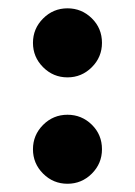

<svg xmlns="http://www.w3.org/2000/svg" viewBox="-20 -446 328 466"><path d="M143.8 0Q109.2 0 84.6 -24.6Q60 -49.2 60 -83.8Q60 -118.2 84.6 -142.9Q109.2 -167.5 143.8 -167.5Q178.2 -167.5 202.9 -143.3Q227.5 -119.1 227.5 -83.8Q227.5 -49.2 202.9 -24.6Q178.2 0 143.8 0ZM143.8 -258.2Q109.2 -258.2 84.6 -282.9Q60 -307.5 60 -342Q60 -376.5 84.6 -401.1Q109.2 -425.8 143.8 -425.8Q178.2 -425.8 202.9 -401.5Q227.5 -377.3 227.5 -342Q227.5 -307.5 202.9 -282.9Q178.2 -258.2 143.8 -258.2Z"/></svg>

Font: Space Cowgirl
Style: Regular
Weight: 400
Designer: Valery Marier
Foundry: Valery Marier
Version: Version 1.000